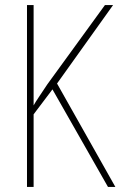

<svg xmlns="http://www.w3.org/2000/svg" viewBox="-20 -734 473 754"><path d="M433 0H404L186 -383L112 -285V0H86V-714H112V-320Q119 -333 133 -353.5Q147 -374 166 -403L392 -714H424L204 -406Z"/></svg>

Font: Noto Sans Tamil Condensed Thin
Style: Regular
Weight: 100
Width: 3
Designer: Jelle Bosma - Monotype Design Team
Foundry: Monotype Imaging Inc.
Version: Version 2.004; ttfautohint (v1.8.4.7-5d5b)